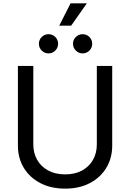

<svg xmlns="http://www.w3.org/2000/svg" viewBox="-20 -1125 784 1157"><path d="M372.6 11.7Q286.6 11.7 222.4 -22Q158.2 -55.7 123 -114.3Q87.9 -172.9 87.9 -247.6V-727.5H180.7V-254.9Q180.7 -202.6 203.9 -161.9Q227.1 -121.1 270 -97.7Q313 -74.2 372.6 -74.2Q432.1 -74.2 474.9 -97.7Q517.6 -121.1 540.5 -161.9Q563.5 -202.6 563.5 -254.9V-727.5H656.2V-247.6Q656.2 -172.9 621.1 -114.3Q585.9 -55.7 522.2 -22Q458.5 11.7 372.6 11.7ZM478 -803.2Q454.1 -803.2 437 -820.3Q419.9 -837.4 419.9 -861.3Q419.9 -885.3 437 -902.1Q454.1 -918.9 478 -918.9Q502 -918.9 518.8 -902.1Q535.6 -885.3 535.6 -861.3Q535.6 -837.4 518.8 -820.3Q502 -803.2 478 -803.2ZM272.5 -803.2Q248.5 -803.2 231.4 -820.3Q214.4 -837.4 214.4 -861.3Q214.4 -885.3 231.4 -902.1Q248.5 -918.9 272.5 -918.9Q296.4 -918.9 313.2 -902.1Q330.1 -885.3 330.1 -861.3Q330.1 -837.4 313.2 -820.3Q296.4 -803.2 272.5 -803.2ZM336.9 -970.2 405.3 -1105H503.4L408.7 -970.2Z"/></svg>

Font: Inter Variable LoSnoCo
Style: Regular
Weight: 400
Designer: Rasmus Andersson
Foundry: rsms
Version: Version 4.000;git-a52131595; featfreeze: case,dlig,ss01,ss02